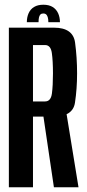

<svg xmlns="http://www.w3.org/2000/svg" viewBox="-20 -792 368 812"><path d="M17.5 0H119.5V-299H207Q288 -299 297 -357.5Q306 -416 306 -482Q306 -548.5 297.5 -611.8Q289 -675 208 -675H17.5ZM208 0H312L259 -325.5L161.5 -314ZM119.5 -363V-601.5H170.5Q194.5 -601.5 199.2 -568Q204 -534.5 204 -481.5Q204 -429.5 199.5 -396.2Q195 -363 170.5 -363ZM163.5 -772Q139.5 -772 124 -762.5Q108.5 -753 101 -736Q93.5 -719 93.5 -698H143Q143 -711 145 -719Q147 -727 151.2 -731Q155.5 -735 163.5 -735Q170.5 -735 174.8 -731.5Q179 -728 181.8 -719.8Q184.5 -711.5 184.5 -698H233.5Q233.5 -719 225.8 -736Q218 -753 202.5 -762.5Q187 -772 163.5 -772Z"/></svg>

Font: Anybody ExtraCondensed Medium
Style: Regular
Weight: 500
Width: 2
Version: Version 1.113;gftools[0.9.25]